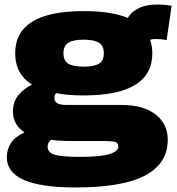

<svg xmlns="http://www.w3.org/2000/svg" viewBox="-20 -607 783 847"><path d="M312 220Q10 220 10 87Q10 53 27.5 25Q45 -3 88 -23Q64 -39 50.5 -61.5Q37 -84 37 -115Q37 -156 59.5 -185Q82 -214 121 -234Q47 -280 47 -372Q47 -558 349 -558Q471 -558 544 -528Q579 -587 675 -587Q710 -587 737 -581L715 -430Q693 -435 666 -435Q653 -435 642 -431Q652 -404 652 -372Q652 -186 349 -186Q280 -186 227 -196Q220 -187 220 -174Q220 -144 272 -144H516Q613 -144 666.5 -102Q720 -60 720 10Q720 114 620.5 167Q521 220 312 220ZM349 -313Q395 -313 416.5 -326Q438 -339 438 -372Q438 -405 416.5 -418.5Q395 -432 349 -432Q303 -432 281.5 -418.5Q260 -405 260 -372Q260 -339 281.5 -326Q303 -313 349 -313ZM190 40Q190 65 219.5 75Q249 85 333 85Q421 85 461.5 73Q502 61 502 40Q502 24 489.5 19.5Q477 15 429 15H293Q243 15 205 10Q190 22 190 40Z"/></svg>

Font: Georama Extended ExtraBold
Style: Regular
Weight: 800
Width: 7
Designer: Jean-Baptiste Levee
Foundry: Production Type
Version: Version 1.000